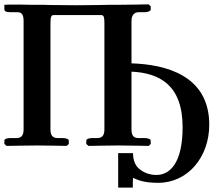

<svg xmlns="http://www.w3.org/2000/svg" viewBox="-20 -667 1005 879"><path d="M938 -96C938 -323 737 -372 582 -377V-571C582 -599 596 -610 612 -611H640C658 -611 670 -617 670 -623V-638L661 -647C661 -647 627 -647 607 -646C571 -646 521 -645 518 -645C490 -645 457 -645 433 -644C398 -644 367 -643 332 -643C293 -643 250 -644 217 -644C194 -645 171 -645 147 -645C140 -645 101 -645 69 -646H23L0 -645V-623C0 -617 6 -611 30 -611H59C77 -611 88 -604 88 -571V-75C88 -50 80 -35 56 -35H30C11 -35 0 -31 0 -23V-8L10 1C10 1 116 -1 151 -1C190 -1 285 1 285 1L295 -8V-23C295 -31 281 -35 265 -35H244C221 -35 211 -47 211 -75V-557C211 -587 213 -598 226 -598H444C457 -598 458 -583 458 -558V-75C458 -50 450 -35 426 -35H405C387 -35 375 -31 375 -23V-8L385 1C385 1 487 -1 522 -1C561 -1 661 1 661 1L670 -8V-23C670 -31 656 -35 640 -35H614C591 -35 582 -47 582 -75V-339C710 -333 816 -278 816 -85C816 78 759 134 696 134C660 134 632 120 613 102C599 89 589 65 589 34H521V192H588C588 187 588 153 589 151H588C589 150 589 149 589 147C590 148 592 148 593 149C611 157 639 170 704 170C841 170 938 51 938 -96Z"/></svg>

Font: Libertinus Serif
Style: Bold
Weight: 700
Designer: Philipp H. Poll, Khaled Hosny
Foundry: Caleb Maclennan
Version: Version 7.050;RELEASE